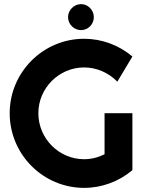

<svg xmlns="http://www.w3.org/2000/svg" viewBox="-20 -896 705 931"><path d="M622 -347H487V-148C457 -133 423 -124 388 -124C266 -124 166 -224 166 -347C166 -469 266 -569 388 -569C449 -569 507 -543 549 -500L622 -622C557 -677 474 -708 388 -708C189 -708 27 -546 27 -347C27 -147 189 15 388 15C474 15 557 -16 622 -71ZM435 -813C435 -847 407 -876 373 -876C339 -876 310 -847 310 -813C310 -778 339 -750 373 -750C407 -750 435 -778 435 -813Z"/></svg>

Font: Righteous
Style: Regular
Weight: 400
Designer: Astigmatic (AOETI)
Foundry: Astigmatic (AOETI)
Version: Version 1.000